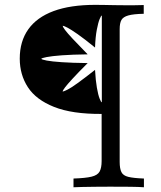

<svg xmlns="http://www.w3.org/2000/svg" viewBox="-20 -592 671 798"><path d="M285.5 186.3V150Q335.5 148.4 360.5 142.3Q385.5 136.3 394 121Q402.4 105.6 402.4 77.4V-118.5Q279.8 -117.7 204.8 -147.6Q129.8 -177.4 96 -229.4Q62.1 -281.5 62.1 -348.4Q62.1 -420.2 97.6 -470.2Q133.1 -520.2 202.8 -546Q272.6 -571.8 375.8 -571.8Q393.5 -571.8 414.1 -571.4Q434.7 -571 455.6 -570.6Q476.6 -570.2 497.6 -570.2Q518.5 -570.2 538.7 -570.2Q558.9 -570.2 577.4 -571V-534.7Q534.7 -533.9 513.3 -527.8Q491.9 -521.8 484.7 -508.9Q477.4 -496 477.4 -471V80.6Q477.4 108.9 484.7 123.4Q491.9 137.9 513.3 143.1Q534.7 148.4 578.2 150V186.3Q557.3 184.7 521.4 184.3Q485.5 183.9 437.1 183.9Q402.4 183.9 373 184.3Q343.5 184.7 321.4 185.1Q299.2 185.5 285.5 186.3ZM403.2 -166.9V-527.4Q400 -527.4 394 -512.5Q387.9 -497.6 382.3 -468.1Q376.6 -438.7 375 -394.4Q330.6 -430.6 302.8 -450Q275 -469.4 260.5 -477Q246 -484.7 240.3 -484.7Q241.1 -479.8 250.4 -467.3Q259.7 -454.8 282.3 -430.6Q304.8 -406.5 344.4 -366.1Q279 -365.3 236.7 -362.1Q194.4 -358.9 173.8 -354.8Q153.2 -350.8 151.6 -347.6Q153.2 -344.4 174.2 -340.3Q195.2 -336.3 237.1 -333.5Q279 -330.6 344.4 -329.8Q304 -289.5 281.9 -265.3Q259.7 -241.1 250.4 -229Q241.1 -216.9 240.3 -211.3Q246 -212.1 260.5 -219.4Q275 -226.6 302.4 -246.4Q329.8 -266.1 375 -301.6Q377.4 -257.3 382.7 -227.4Q387.9 -197.6 394 -182.3Q400 -166.9 403.2 -166.9Z"/></svg>

Font: Playfair 9pt Light
Style: Regular
Weight: 300
Designer: Claus Eggers Sørensen
Foundry: Claus Eggers Sørensen
Version: Version 2.001;gftools[0.9.30]